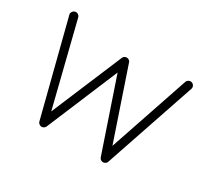

<svg xmlns="http://www.w3.org/2000/svg" viewBox="-135 -909 1241 1139"><g transform="rotate(30 485.0 -340.0)"><path d="M82.5 -685.1Q93.3 -688.5 103.3 -682.9Q113.3 -677.2 116.7 -666.5L257.3 -102.5L460.9 -586.4Q465.3 -597.2 476.6 -601.3Q487.8 -605.5 498.5 -600.1Q508.8 -594.7 511.7 -584.5L673.8 -106.9L858.4 -651.9Q862.3 -662.1 872.6 -667.2Q882.8 -672.4 893.6 -668.5Q903.8 -665 908.9 -654.5Q914.1 -644 910.2 -633.8L699.7 -13.2Q696.3 -2 684.6 2.9Q673.8 7.8 662.8 2.9Q651.9 -2 647.9 -13.2L482.9 -499L278.3 -11.2Q273.4 -1 262.7 3.4Q252 7.8 241.2 2.4Q230.5 -2.9 226.6 -14.2L64 -650.9Q60.5 -661.6 66.2 -671.6Q71.8 -681.6 82.5 -685.1Z"/></g></svg>

Font: Mikhak Light
Style: Regular
Weight: 300
Designer: Amin Abedi
Version: Version 3.3